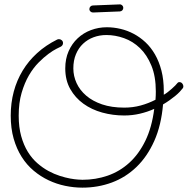

<svg xmlns="http://www.w3.org/2000/svg" viewBox="-20 -843 862 882"><path d="M732.4 -407.7Q741.2 -412.6 750.7 -419.9Q760.3 -427.2 769 -435.1Q777.8 -442.9 784.9 -450Q792 -457 795.9 -462.4Q798.8 -465.8 803.7 -465.8Q812 -465.8 817.1 -459.7Q822.3 -453.6 822.3 -446.8Q822.3 -441.9 820.3 -438.5Q814.5 -430.7 805.4 -421.1Q796.4 -411.6 784.4 -401.9Q772.5 -392.1 758.3 -382.1Q744.1 -372.1 729 -363.3Q720.7 -267.1 688.7 -195.6Q656.7 -124 607.2 -76.2Q557.6 -28.3 493.9 -4.6Q430.2 19 358.4 19Q319.3 19 279.5 10.7Q239.7 2.4 203.1 -14.9Q166.5 -32.2 134.8 -58.8Q103 -85.4 79.6 -122.3Q56.2 -159.2 42.7 -206.3Q29.3 -253.4 29.3 -312Q29.3 -370.1 43.2 -422.1Q57.1 -474.1 84.2 -518.8Q111.3 -563.5 150.9 -599.4Q190.4 -635.3 242.2 -661.1Q246.1 -663.1 251 -663.1Q257.8 -663.1 263.7 -658.2Q269.5 -653.3 269.5 -645Q269.5 -639.6 266.4 -635Q263.2 -630.4 257.8 -627.9Q254.9 -626.5 239.5 -618.9Q224.1 -611.3 202.9 -595.7Q181.6 -580.1 157.5 -555.9Q133.3 -531.7 113 -497.1Q92.8 -462.4 79.3 -416.5Q65.9 -370.6 65.9 -312Q65.9 -258.3 77.4 -217.3Q88.9 -176.3 107.9 -145.5Q127 -114.7 151.6 -93.3Q176.3 -71.8 202.4 -57.6Q228.5 -43.5 254.4 -35.2Q280.3 -26.9 302 -22.9Q323.7 -19 338.9 -18.1Q354 -17.1 358.9 -17.1Q419.4 -17.1 474.6 -36.1Q529.8 -55.2 573.7 -95Q617.7 -134.8 647.7 -196.3Q677.7 -257.8 688.5 -342.8Q656.7 -328.6 622.3 -320.6Q587.9 -312.5 550.3 -312.5Q498.5 -312.5 449.7 -325.9Q400.9 -339.4 363.3 -366.5Q325.7 -393.6 302.7 -434.1Q279.8 -474.6 279.8 -528.8Q279.8 -572.8 295.2 -607.7Q310.5 -642.6 336.9 -667.2Q363.3 -691.9 397.9 -704.8Q432.6 -717.8 470.7 -717.8Q502 -717.8 533.4 -710.4Q564.9 -703.1 594 -687.7Q623 -672.4 648.2 -648.9Q673.3 -625.5 692.1 -592.8Q710.9 -560.1 721.7 -518.3Q732.4 -476.6 732.4 -424.8ZM694.3 -384.8Q695.8 -403.8 695.8 -422.9Q695.8 -492.2 675.5 -541.5Q655.3 -590.8 622.8 -622.1Q590.3 -653.3 549.8 -667.7Q509.3 -682.1 468.8 -682.1Q437.5 -682.1 409.9 -671.9Q382.3 -661.6 361.6 -642.1Q340.8 -622.6 328.9 -594Q316.9 -565.4 316.9 -528.8Q316.9 -493.7 331.8 -461.2Q346.7 -428.7 376 -403.6Q405.3 -378.4 449 -363.5Q492.7 -348.6 550.8 -348.6Q590.3 -348.6 626.2 -358.4Q662.1 -368.2 694.3 -384.8ZM546.4 -807.1Q546.4 -800.3 542 -795.7Q537.6 -791 530.8 -790.5L407.7 -785.6Q401.4 -785.2 396 -789.8Q390.6 -794.4 390.6 -801.3Q390.6 -808.1 395 -812.7Q399.4 -817.4 406.2 -817.9L529.8 -822.8Q536.6 -823.2 541.5 -818.4Q546.4 -813.5 546.4 -807.1Z"/></svg>

Font: Sacramento
Style: Regular
Weight: 400
Designer: Astigmatic (AOETI)
Foundry: Astigmatic (AOETI)
Version: Version 1.000